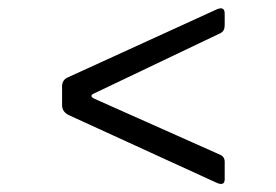

<svg xmlns="http://www.w3.org/2000/svg" viewBox="-20 -501 668 464"><path d="M523 -468V-440Q523 -426 513 -421L207 -275Q194 -269 209 -262L512 -127Q523 -122 523 -110V-68Q523 -50 502 -60L148 -222Q130 -230 130 -247V-292Q130 -308 144 -314L503 -478Q523 -487 523 -468Z"/></svg>

Font: Vivano Light
Style: Regular
Weight: 300
Designer: Joe Prince, Josias Burgherr
Version: Version 2.064;September 19, 2022;FontCreator 14.0.0.2877 64-